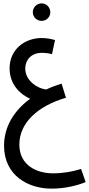

<svg xmlns="http://www.w3.org/2000/svg" viewBox="-20 -743 529 1141"><path d="M228 -619C256 -619 279 -642 279 -670C279 -699 256 -723 228 -723C198 -723 175 -699 175 -670C175 -642 198 -619 228 -619ZM286 378C363 378 436 361 489 339L462 261C411 277 355 287 295 287C197 287 95 239 95 116C95 -14 206 -114 372 -162L346 -246C314 -236 283 -225 255 -211C205 -216 130 -262 130 -336C130 -385 164 -429 229 -429C254 -429 275 -425 289 -421L307 -505C286 -511 259 -517 227 -517C127 -517 36 -449 37 -335C38 -238 103 -181 159 -156C62 -85 4 11 4 124C5 301 148 378 286 378Z"/></svg>

Font: Noto Sans Arabic ExtCond Med
Style: Regular
Weight: 500
Width: 2
Designer: Monotype Design Team, Nadine Chahine, Nizar Qandah and Khaled Hosny
Foundry: Monotype Imaging Inc.
Version: Version 2.012